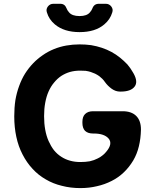

<svg xmlns="http://www.w3.org/2000/svg" viewBox="-20 -963 801 993"><path d="M491.2 -943.4H527.3Q544.9 -943.4 555.7 -929.2Q566.4 -915 560.5 -898.4Q549.8 -862.3 519.5 -836.9Q472.7 -796.9 391.6 -796.9Q311.5 -796.9 263.7 -836.9Q233.4 -862.3 222.7 -898.4Q216.8 -915 227.5 -929.2Q238.3 -943.4 255.9 -943.4H292Q315.4 -943.4 324.2 -919.9Q328.1 -909.2 336.9 -899.4Q352.5 -879.9 391.6 -879.9Q429.7 -879.9 445.3 -899.4Q454.1 -909.2 458 -919.9Q466.8 -943.4 491.2 -943.4ZM527.3 -175.8Q527.3 -176.8 528.3 -176.8Q564.5 -218.8 542 -246.1Q519.5 -272.5 464.8 -272.5Q462.9 -272.5 460.9 -272.5Q434.6 -272.5 419.9 -286.1Q406.2 -300.8 406.2 -327.1Q406.2 -329.1 406.2 -333Q406.2 -359.4 419.9 -373Q434.6 -387.7 460.9 -387.7Q511.7 -387.7 614.3 -387.7Q660.2 -387.7 684.6 -363.3Q709 -338.9 709 -293Q708 -246.1 698.2 -206.1Q688.5 -166 668.9 -132.8Q648.4 -98.6 621.1 -72.3Q592.8 -44.9 557.6 -27.3Q521.5 -8.8 481.4 0Q441.4 9.8 395.5 9.8Q344.7 9.8 299.8 -2Q254.9 -12.7 216.8 -35.2Q177.7 -57.6 148.4 -89.8Q118.2 -122.1 96.7 -164.1Q75.2 -205.1 64.5 -254.9Q53.7 -304.7 53.7 -361.3Q53.7 -405.3 59.6 -445.3Q66.4 -484.4 79.1 -518.6Q91.8 -553.7 109.4 -582Q127.9 -611.3 151.4 -635.7Q173.8 -659.2 201.2 -677.7Q227.5 -696.3 258.8 -709Q290 -721.7 323.2 -727.5Q356.4 -733.4 391.6 -733.4Q422.9 -733.4 451.2 -729.5Q480.5 -724.6 506.8 -715.8Q533.2 -707 556.6 -694.3Q580.1 -681.6 600.6 -665Q621.1 -648.4 638.7 -629.9Q655.3 -610.4 668 -587.9Q668.9 -586.9 668.9 -585.9Q669.9 -585 670.9 -583Q695.3 -539.1 675.8 -514.6Q656.2 -489.3 604.5 -489.3Q603.5 -489.3 600.6 -489.3Q578.1 -489.3 557.6 -503.9Q537.1 -518.6 522.5 -539.1Q516.6 -547.9 508.8 -555.7Q502 -562.5 493.2 -569.3Q483.4 -576.2 471.7 -582Q460.9 -586.9 449.2 -590.8Q436.5 -594.7 422.9 -596.7Q409.2 -597.7 394.5 -597.7Q366.2 -597.7 341.8 -590.8Q318.4 -584 296.9 -570.3Q276.4 -556.6 259.8 -536.1Q243.2 -516.6 231.4 -490.2Q219.7 -463.9 213.9 -431.6Q208 -400.4 208 -362.3Q208 -324.2 213.9 -292Q219.7 -259.8 231.4 -233.4Q243.2 -207 258.8 -186.5Q275.4 -166 296.9 -152.3Q317.4 -138.7 342.8 -131.8Q367.2 -125 395.5 -125Q421.9 -125 444.3 -128.9Q466.8 -133.8 485.4 -143.6Q498 -149.4 508.8 -158.2Q519.5 -166 527.3 -175.8Z"/></svg>

Font: DeepSea
Style: Bold
Weight: 700
Designer: Stem
Version: Version 3.019;git-0a5106e0b